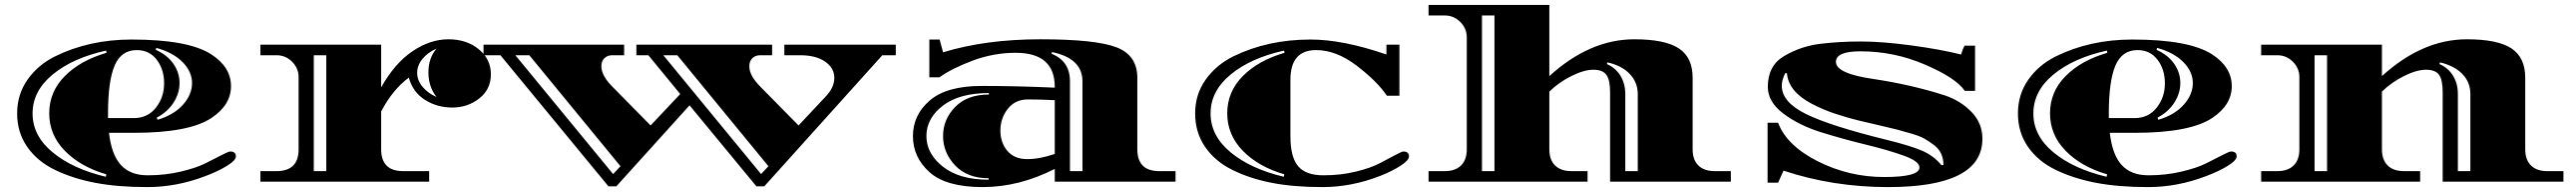

<svg xmlns="http://www.w3.org/2000/svg" viewBox="-20 -740 10515 782"><path d="M526 -199H425Q435 -110 473.5 -68Q512 -26 583 -26Q654 -26 717.5 -41Q781 -56 818 -74.5Q855 -93 884 -108Q913 -123 920 -123Q943 -123 943 -103Q943 -87 906.5 -64.5Q870 -42 819 -23Q702 22 581 22Q460 22 368.5 4.5Q277 -13 204.5 -48Q132 -83 91 -142Q50 -201 50 -278Q50 -355 92 -415Q134 -475 204 -510Q344 -579 517 -579Q748 -579 842 -519Q923 -467 923 -389Q923 -313 844 -260Q753 -199 526 -199ZM538 -536Q475 -536 448 -473Q421 -410 421 -279V-259H526Q583 -259 616.5 -301.5Q650 -344 650 -400.5Q650 -457 620 -496.5Q590 -536 538 -536ZM415 -525 413 -534Q277 -504 195 -436.5Q113 -369 113 -278Q113 -187 195 -119.5Q277 -52 412 -20L414 -30Q308 -61 244.5 -126Q181 -191 181 -278.5Q181 -366 244.5 -430Q308 -494 415 -525ZM620 -261 623 -252Q690 -272 727 -313.5Q764 -355 764 -401.5Q764 -448 725.5 -487Q687 -526 618 -545L616 -537Q663 -516 688 -480Q713 -444 713 -402Q713 -360 688.5 -322Q664 -284 620 -261Z M1649 -424Q1582 -374 1536 -286V-132Q1536 -43 1626 -43H1732V0H1043V-43H1109Q1199 -43 1199 -132V-426Q1199 -462 1172.5 -488.5Q1146 -515 1109 -515H1043V-558H1536V-384Q1591 -482 1663.5 -531Q1736 -580 1810.5 -580Q1885 -580 1934.5 -539.5Q1984 -499 1984 -437.5Q1984 -376 1936.5 -339Q1889 -302 1826.5 -302Q1764 -302 1714.5 -333.5Q1665 -365 1649 -424ZM1312 -43V-515H1261V-43ZM1762 -345Q1729 -387 1729 -445Q1729 -503 1762 -542Q1727 -527 1705 -500.5Q1683 -474 1683 -443.5Q1683 -413 1705 -386.5Q1727 -360 1762 -345Z M3637 -558V-515H3582L3100 19H3068L2795 -311L2496 19H2464L2023 -515H1954V-558H2528V-515H2479Q2460 -515 2447.5 -503Q2435 -491 2435 -470Q2435 -432 2480 -387L2636 -229L2757 -357L2627 -515H2578V-558H3132V-515H3083Q3064 -515 3051.5 -503Q3039 -491 3039 -470Q3039 -432 3084 -387L3240 -229L3350 -346Q3386 -383 3386 -423Q3386 -463 3348.5 -489Q3311 -515 3247 -515H3182V-558ZM3087 -31 3117 -63 2745 -515H2688ZM2483 -31 2513 -63 2141 -515H2084Z M3816 -579 3830 -527Q4004 -580 4228 -580Q4452 -580 4537.5 -547.5Q4623 -515 4623 -423V-132Q4623 -43 4713 -43H4779V0H4286V-52Q4140 22 3991.5 22Q3843 22 3775 -38.5Q3707 -99 3707 -185.5Q3707 -272 3776 -331Q3845 -390 3987.5 -390Q4130 -390 4286 -383V-386Q4286 -525 4126 -525Q4037 -525 3952 -493.5Q3867 -462 3815 -425H3774V-579ZM4286 -113V-332Q4229 -335 4176.5 -335Q4124 -335 4094 -296.5Q4064 -258 4064 -208.5Q4064 -159 4092.5 -125.5Q4121 -92 4173 -92Q4225 -92 4286 -113ZM4348 -409V-43H4399V-409Q4399 -502 4275 -528L4273 -521Q4348 -491 4348 -409ZM4016 -8V-14Q3929 -14 3879.5 -66Q3830 -118 3830 -186Q3830 -254 3879.5 -304.5Q3929 -355 4017 -355V-361Q3896 -361 3829 -309.5Q3762 -258 3762 -186Q3762 -114 3829.5 -61Q3897 -8 4016 -8Z M5709 -123Q5732 -123 5732 -103Q5732 -87 5697 -64.5Q5662 -42 5613 -23Q5497 22 5378.5 22Q5260 22 5171 4.5Q5082 -13 5011 -48Q4940 -83 4899.5 -142Q4859 -201 4859 -278Q4859 -355 4901.5 -415Q4944 -475 5014 -510Q5155 -579 5330 -579Q5463 -579 5640 -518V-558H5693V-350H5642Q5602 -409 5518.5 -472.5Q5435 -536 5353 -536Q5248 -536 5248 -415V-185Q5248 -100 5279.5 -63Q5311 -26 5382.5 -26Q5454 -26 5515 -41Q5576 -56 5611.5 -74.5Q5647 -93 5675 -108Q5703 -123 5709 -123ZM5224 -525 5222 -534Q5086 -504 5004 -436.5Q4922 -369 4922 -278Q4922 -187 5004 -119.5Q5086 -52 5221 -20L5223 -30Q5117 -61 5053.5 -126Q4990 -191 4990 -278.5Q4990 -366 5053.5 -430Q5117 -494 5224 -525Z M6081 -43V-677H6030V-43ZM6305 -720V-430Q6470 -580 6652 -580Q6777 -580 6833.5 -543Q6890 -506 6890 -423V-132Q6890 -89 6913.5 -66Q6937 -43 6980 -43H7046V0H6553V-364Q6553 -414 6538 -435Q6523 -456 6485 -456Q6447 -456 6395.5 -430.5Q6344 -405 6305 -367V-132Q6305 -89 6328.5 -66Q6352 -43 6395 -43H6461V0H5812V-43H5878Q5921 -43 5944.5 -66Q5968 -89 5968 -132V-588Q5968 -624 5941.5 -650.5Q5915 -677 5878 -677H5812V-720ZM6615 -357V-43H6666V-357Q6666 -404 6633.5 -438.5Q6601 -473 6542 -486L6540 -479Q6575 -464 6595 -432Q6615 -400 6615 -357Z M7986 -518Q7991 -537 8000 -554H8043V-370H8001Q7966 -422 7839.5 -476.5Q7713 -531 7575 -531Q7475 -531 7475 -488Q7475 -440 7630 -418Q7783 -395 7918 -352Q7984 -330 8028.5 -284Q8073 -238 8073 -175Q8073 22 7688 22Q7463 22 7261 -45L7239 4H7196V-240H7239Q7274 -147 7401 -83Q7528 -19 7672 -19Q7816 -19 7816 -58Q7816 -83 7752 -106Q7688 -129 7597 -151Q7506 -173 7415.5 -201Q7325 -229 7261 -277Q7197 -325 7197 -386Q7197 -473 7264 -512Q7334 -553 7415 -562Q7491 -571 7577.5 -571Q7664 -571 7783 -555Q7902 -539 7986 -518ZM7254 -391Q7254 -324 7353 -275.5Q7452 -227 7680 -171Q7778 -147 7826 -126.5Q7874 -106 7906 -67L7914 -68Q7914 -119 7877 -148Q7857 -163 7838.5 -174Q7820 -185 7784 -195.5Q7748 -206 7725.5 -212Q7703 -218 7656.5 -228.5Q7610 -239 7566.5 -249.5Q7523 -260 7473 -276.5Q7423 -293 7377 -317Q7281 -367 7275 -442H7268Q7254 -414 7254 -391Z M8694 -199H8593Q8603 -110 8641.5 -68Q8680 -26 8751 -26Q8822 -26 8885.5 -41Q8949 -56 8986 -74.5Q9023 -93 9052 -108Q9081 -123 9088 -123Q9111 -123 9111 -103Q9111 -87 9074.5 -64.5Q9038 -42 8987 -23Q8870 22 8749 22Q8628 22 8536.5 4.5Q8445 -13 8372.5 -48Q8300 -83 8259 -142Q8218 -201 8218 -278Q8218 -355 8260 -415Q8302 -475 8372 -510Q8512 -579 8685 -579Q8916 -579 9010 -519Q9091 -467 9091 -389Q9091 -313 9012 -260Q8921 -199 8694 -199ZM8706 -536Q8643 -536 8616 -473Q8589 -410 8589 -279V-259H8694Q8751 -259 8784.5 -301.5Q8818 -344 8818 -400.5Q8818 -457 8788 -496.5Q8758 -536 8706 -536ZM8583 -525 8581 -534Q8445 -504 8363 -436.5Q8281 -369 8281 -278Q8281 -187 8363 -119.5Q8445 -52 8580 -20L8582 -30Q8476 -61 8412.5 -126Q8349 -191 8349 -278.5Q8349 -366 8412.5 -430Q8476 -494 8583 -525ZM8788 -261 8791 -252Q8858 -272 8895 -313.5Q8932 -355 8932 -401.5Q8932 -448 8893.5 -487Q8855 -526 8786 -545L8784 -537Q8831 -516 8856 -480Q8881 -444 8881 -402Q8881 -360 8856.5 -322Q8832 -284 8788 -261Z M9480 -43V-515H9429V-43ZM9704 -558V-430Q9869 -580 10051 -580Q10176 -580 10232.5 -543Q10289 -506 10289 -423V-132Q10289 -89 10312.5 -66Q10336 -43 10379 -43H10445V0H9952V-364Q9952 -415 9937 -435.5Q9922 -456 9884 -456Q9846 -456 9794.5 -430.5Q9743 -405 9704 -367V-132Q9704 -89 9727.5 -66Q9751 -43 9794 -43H9860V0H9211V-43H9277Q9320 -43 9343.5 -66Q9367 -89 9367 -132V-426Q9367 -462 9340.5 -488.5Q9314 -515 9277 -515H9211V-558ZM10014 -357V-43H10065V-357Q10065 -405 10032.5 -438.5Q10000 -472 9941 -486L9939 -479Q9974 -464 9994 -432Q10014 -400 10014 -357Z"/></svg>

Font: Diplomata
Style: Regular
Weight: 400
Width: 7
Designer: Eduardo Rodriguez Tunni
Foundry: Eduardo Rodriguez Tunni
Version: Version 1.001